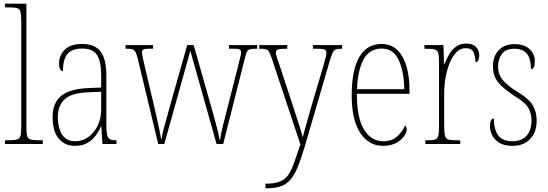

<svg xmlns="http://www.w3.org/2000/svg" viewBox="-20 -780 2970 1040"><path d="M7 0V-20H18Q55 -20 71 -24Q87 -28 91 -43.5Q95 -59 95 -94V-662Q95 -699 91 -715.5Q87 -732 72.5 -736Q58 -740 28 -740H7V-760H123V-94Q123 -59 127 -43.5Q131 -28 147.5 -24Q164 -20 200 -20H212V0Z M385 10Q332 10 298.5 -28.5Q265 -67 265 -146Q265 -224 312.5 -261.5Q360 -299 459 -303L528 -306V-371Q528 -446 506 -481.5Q484 -517 425 -517Q369 -517 345 -487.5Q321 -458 321 -395Q300 -395 300 -439Q300 -479 330.5 -510.5Q361 -542 425 -542Q493 -542 524.5 -501.5Q556 -461 556 -372V-105Q556 -68 560 -50Q564 -32 575 -26Q586 -20 607 -20H611V0H535L529 -95H527Q515 -68 497 -44Q479 -20 452 -5Q425 10 385 10ZM388 -15Q429 -15 460.5 -39Q492 -63 510 -101.5Q528 -140 528 -185V-283L458 -280Q367 -277 330 -242Q293 -207 293 -146Q293 -90 315.5 -52.5Q338 -15 388 -15Z M726 -463Q717 -499 707 -507.5Q697 -516 667 -516H660V-536H809V-516H787Q761 -516 755 -511Q749 -506 749 -496Q749 -489 754 -465Q759 -441 763 -425L815 -204Q821 -180 828.5 -145.5Q836 -111 843 -78Q850 -45 853 -27H856Q857 -45 865.5 -78Q874 -111 884.5 -146.5Q895 -182 901 -207L994 -536H1029L1118 -223Q1125 -198 1136 -159.5Q1147 -121 1156.5 -83Q1166 -45 1169 -23H1172Q1176 -54 1187.5 -99.5Q1199 -145 1215 -207L1271 -428Q1276 -451 1281 -468.5Q1286 -486 1286 -496Q1286 -506 1279.5 -511Q1273 -516 1248 -516H1220V-536H1373V-516H1365Q1344 -516 1333.5 -513Q1323 -510 1317.5 -500Q1312 -490 1307 -467L1189 0H1153L1011 -505L870 0H837Z M1418 215Q1465 215 1493.5 204.5Q1522 194 1539.5 170Q1557 146 1572 104.5Q1587 63 1607 2L1454 -458Q1445 -485 1438.5 -497.5Q1432 -510 1421 -513Q1410 -516 1386 -516H1384V-536H1536V-516H1527Q1493 -516 1483.5 -511.5Q1474 -507 1474 -495Q1474 -486 1480 -468Q1486 -450 1497 -418L1562 -221Q1580 -164 1596.5 -114.5Q1613 -65 1620 -36Q1627 -65 1638.5 -104Q1650 -143 1663 -192L1732 -424Q1738 -447 1743 -465.5Q1748 -484 1748 -494Q1748 -505 1740.5 -510.5Q1733 -516 1699 -516H1675V-536H1833V-516H1829Q1808 -516 1797.5 -511.5Q1787 -507 1780.5 -491.5Q1774 -476 1764 -443L1630 16Q1609 86 1590 130.5Q1571 175 1548.5 198.5Q1526 222 1495 231Q1464 240 1419 240H1418Z M2055 10Q1977 10 1931 -60.5Q1885 -131 1885 -262Q1885 -403 1927 -472.5Q1969 -542 2047 -542Q2120 -542 2159 -474.5Q2198 -407 2198 -291V-272H1913Q1913 -142 1951.5 -78.5Q1990 -15 2056 -15Q2103 -15 2131.5 -41Q2160 -67 2174 -100Q2183 -95 2183 -79Q2183 -63 2168.5 -42Q2154 -21 2125.5 -5.5Q2097 10 2055 10ZM2170 -297Q2168 -395 2139 -456Q2110 -517 2047 -517Q1981 -517 1949 -457.5Q1917 -398 1914 -297Z M2284 0V-20H2291Q2322 -20 2336 -24Q2350 -28 2354 -44.5Q2358 -61 2358 -97V-441Q2358 -476 2354 -492Q2350 -508 2334.5 -512Q2319 -516 2286 -516H2279V-536H2382L2385 -432H2387Q2397 -457 2411.5 -483Q2426 -509 2449 -526.5Q2472 -544 2506 -544Q2541 -544 2558.5 -525.5Q2576 -507 2576 -481Q2576 -465 2571 -454Q2566 -443 2555 -443Q2555 -475 2545 -497Q2535 -519 2502 -519Q2474 -519 2452.5 -497.5Q2431 -476 2416.5 -440.5Q2402 -405 2394 -362Q2386 -319 2386 -277V-97Q2386 -61 2390.5 -44.5Q2395 -28 2409.5 -24Q2424 -20 2455 -20H2473V0Z M2756 10Q2710 10 2683.5 -7Q2657 -24 2645.5 -48Q2634 -72 2634 -94Q2634 -138 2655 -138Q2655 -80 2678 -47.5Q2701 -15 2756 -15Q2806 -15 2832.5 -45Q2859 -75 2859 -130Q2859 -164 2843 -193.5Q2827 -223 2772 -257Q2726 -287 2699.5 -311.5Q2673 -336 2661.5 -361.5Q2650 -387 2650 -421Q2650 -475 2681.5 -508Q2713 -541 2767 -541Q2820 -541 2848.5 -514Q2877 -487 2877 -449Q2877 -405 2856 -405Q2856 -463 2833.5 -489.5Q2811 -516 2766 -516Q2720 -516 2699 -488.5Q2678 -461 2678 -420Q2678 -377 2704 -346Q2730 -315 2782 -283Q2846 -245 2866.5 -208.5Q2887 -172 2887 -127Q2887 -64 2851.5 -27Q2816 10 2756 10Z"/></svg>

Font: Noto Serif Lao Condensed Thin
Style: Regular
Weight: 100
Width: 3
Designer: Monotype Design Team
Foundry: Monotype Imaging Inc.
Version: Version 2.003; ttfautohint (v1.8.4.7-5d5b)